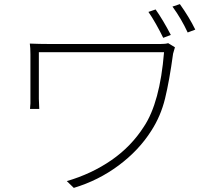

<svg xmlns="http://www.w3.org/2000/svg" viewBox="-20 -872 1040 934"><path d="M811 -702 774 -688Q759 -719 739 -754.5Q719 -790 702 -814L737 -826Q773 -775 811 -702ZM930 -728 893 -714Q862 -781 819 -840L855 -852Q900 -789 930 -728ZM822 -611Q804 -479 783 -393Q762 -307 716 -236Q656 -141 557.5 -67.5Q459 6 339 42L305 9Q425 -26 521.5 -92.5Q618 -159 680 -256Q758 -373 778 -618H540H423H313H223H169V-474V-422V-391Q169 -380 171 -342H126Q128 -360 128 -369V-391V-607Q128 -641 125 -660Q173 -658 219 -658H430H538H640H719H761Q786 -658 798 -662L831 -642Q825 -623 822 -611Z"/></svg>

Font: Merged Yaku Han JP ExtraLight
Style: Regular
Weight: 250
Designer: Ryoko NISHIZUKA 西塚涼子 (kana, bopomofo & ideographs); Paul D. Hunt (Latin, Greek & Cyrillic); Sandoll Communications 산돌커뮤니
Foundry: Adobe
Version: Version 2.004